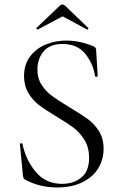

<svg xmlns="http://www.w3.org/2000/svg" viewBox="-20 -815 531 847"><path d="M286 -342Q338 -311 367 -290Q396 -269 416.5 -236.5Q437 -204 437 -159Q437 -111 413 -72Q389 -33 342.5 -10.5Q296 12 231 12Q154 12 90 -23Q85 -26 83.5 -30Q82 -34 81 -42L68 -178Q67 -182 72.5 -183Q78 -184 79 -180Q94 -109 138 -56.5Q182 -4 254 -4Q304 -4 338.5 -31.5Q373 -59 373 -119Q373 -164 353 -197Q333 -230 304.5 -251.5Q276 -273 227 -302Q179 -331 151.5 -352Q124 -373 105 -405Q86 -437 86 -480Q86 -530 112.5 -565.5Q139 -601 181.5 -618.5Q224 -636 272 -636Q331 -636 389 -612Q404 -607 404 -595L411 -481Q411 -476 405.5 -476Q400 -476 399 -480Q392 -532 357 -576.5Q322 -621 256 -621Q200 -621 172.5 -588.5Q145 -556 145 -508Q145 -469 164 -440Q183 -411 210 -391.5Q237 -372 286 -342ZM256 -795Q262 -795 267 -790L369 -692Q370 -692 370 -690Q370 -688 367.5 -686Q365 -684 364 -685L256 -743L147 -685Q145 -684 142 -687.5Q139 -691 141 -692L244 -790Q249 -795 256 -795Z"/></svg>

Font: Cormorant
Style: Regular
Weight: 400
Designer: Christian Thalmann (Catharsis Fonts)
Foundry: Catharsis Fonts
Version: Version 4.000